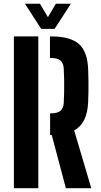

<svg xmlns="http://www.w3.org/2000/svg" viewBox="-20 -992 531 1012"><path d="M327.2 0 252.6 -280.9H244.1V-394.6H250.6Q283.5 -394.6 299.2 -408.5Q314.8 -422.3 316 -449.5Q317.5 -480.3 318.1 -510.4Q318.6 -540.4 318.2 -570.5Q317.8 -600.5 316 -631.2Q314.5 -658.9 299 -672.5Q283.5 -686.2 250.9 -686.2H243.3V-800H250.9Q351.8 -800 396.7 -759.3Q441.6 -718.7 444.7 -624.8Q446 -591 446.3 -564.6Q446.6 -538.2 446.3 -512.8Q446 -487.3 444.7 -456Q440.6 -341.6 371 -304.6L461.1 0ZM53.2 0V-800H181.9V0ZM197 -840 111.3 -972.4H190.6L232.6 -901.5L274.5 -972.4H353.7L267.9 -840Z"/></svg>

Font: Big Shoulders Stencil Text SC Thin
Style: Regular
Weight: 100
Designer: Patric King
Foundry: XO Type Co
Version: Version 2.001